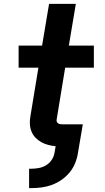

<svg xmlns="http://www.w3.org/2000/svg" viewBox="-20 -755 540 990"><path d="M130 215V115H140Q160 115 179.5 111.5Q199 108 217 97.5Q235 87 246.5 69.5Q258 52 261 33L267 -1Q247 -3 228 -8Q209 -13 192 -22.5Q175 -32 162 -46Q149 -60 142 -78Q135 -96 134 -116Q133 -136 137 -157L178 -406H76V-520H197L233 -735H371L335 -520H464V-406H316L272 -138Q271 -132 273 -127Q275 -122 279.5 -119Q284 -116 289.5 -115Q295 -114 301 -114H407L382 33Q378 60 367.5 86Q357 112 339 134Q321 156 297 172.5Q273 189 247 198.5Q221 208 194 211.5Q167 215 140 215Z"/></svg>

Font: Iosevka SS04 Heavy
Style: Italic
Weight: 900
Italic angle: -9°
Monospace: yes
Designer: Belleve Invis
Foundry: Belleve Invis
Version: Version 19.0.0; ttfautohint (v1.8.4)